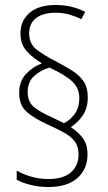

<svg xmlns="http://www.w3.org/2000/svg" viewBox="-20 -780 432 770"><path d="M57 -408Q57 -454 84 -483Q111 -512 148 -526Q111 -548 86.5 -575.5Q62 -603 62 -646Q62 -697 98.5 -728.5Q135 -760 203 -760Q238 -760 268 -752.5Q298 -745 322 -732L306 -703Q287 -713 260.5 -721Q234 -729 203 -729Q154 -729 125.5 -708Q97 -687 97 -646Q97 -604 127 -581Q157 -558 206 -533Q242 -514 270.5 -496Q299 -478 315.5 -453.5Q332 -429 332 -390Q332 -347 312.5 -318Q293 -289 264 -270Q296 -249 313.5 -224Q331 -199 331 -161Q331 -102 290.5 -66Q250 -30 174 -30Q136 -30 102.5 -38.5Q69 -47 47 -59V-96Q72 -81 105.5 -71.5Q139 -62 174 -62Q234 -62 264.5 -89Q295 -116 295 -160Q295 -194 278 -215Q261 -236 232 -251Q203 -266 166 -283Q118 -305 87.5 -331Q57 -357 57 -408ZM91 -411Q91 -371 116.5 -350.5Q142 -330 185 -311L237 -286Q261 -298 279.5 -323Q298 -348 298 -386Q298 -427 269.5 -453.5Q241 -480 178 -509Q144 -499 117.5 -475.5Q91 -452 91 -411Z"/></svg>

Font: Noto Sans Kannada Condensed ExtraLight
Style: Regular
Weight: 200
Width: 3
Designer: Jelle Bosma - Monotype Design Team
Foundry: Monotype Imaging Inc.
Version: Version 2.005; ttfautohint (v1.8.4.7-5d5b)